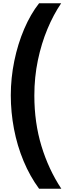

<svg xmlns="http://www.w3.org/2000/svg" viewBox="-20 -793 423 1174"><path d="M46 -210Q46 -316 67.5 -420.5Q89 -525 128 -616Q167 -707 219 -773H354Q307 -704 270 -615.5Q233 -527 211.5 -424Q190 -321 190 -209Q190 -43 233.5 100Q277 243 355 361H219Q163 285 124 191.5Q85 98 65.5 -4.5Q46 -107 46 -210Z"/></svg>

Font: Noto Sans Telugu SemiCondensed ExtraBold
Style: Regular
Weight: 800
Width: 4
Designer: Jelle Bosma - Monotype Design Team
Foundry: Monotype Imaging Inc.
Version: Version 2.005; ttfautohint (v1.8.4.7-5d5b)